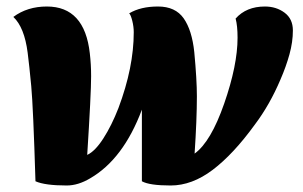

<svg xmlns="http://www.w3.org/2000/svg" viewBox="-20 -550 930 590"><path d="M416 7V-213Q359 -61 257 -2Q220 20 185 20Q118 20 89 7Q82 -222 76 -285.5Q70 -349 65 -388Q55 -466 21 -498Q64 -530 124 -530Q240 -530 256 -386Q260 -352 260 -316Q260 -262 248 -74Q272 -85 297.5 -124.5Q323 -164 344 -218Q391 -343 391 -451Q391 -468 386.5 -486Q382 -504 377 -509Q412 -530 465.5 -530Q519 -530 544.5 -493.5Q570 -457 577 -390Q585 -305 585 -254Q585 -183 578 -78Q628 -114 669 -232Q710 -350 710 -434Q710 -471 704 -493Q737 -530 794 -530Q829 -530 854.5 -511Q880 -492 880 -456.5Q880 -421 869.5 -383Q859 -345 842 -306Q809 -228 763 -167Q697 -76 633.5 -28Q570 20 504.5 20Q439 20 416 7Z"/></svg>

Font: Sansita One
Style: Regular
Weight: 400
Designer: Pablo Cosgaya
Foundry: Omnibus-Type
Version: Version 1.001